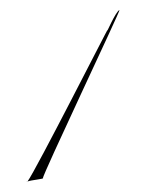

<svg xmlns="http://www.w3.org/2000/svg" viewBox="-20 -697 291 384"><path d="M33 -333C33 -333 34 -333 35 -334C34 -334 33 -333 33 -333ZM35 -334C42 -337 69 -339 66 -341C63 -343 222 -678 219 -677C211 -674 191 -626 195 -637C199 -647 52 -357 35 -334Z"/></svg>

Font: Arrow
Style: Regular
Weight: 400
Version: Version 0.23